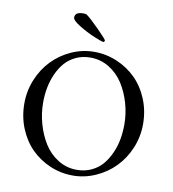

<svg xmlns="http://www.w3.org/2000/svg" viewBox="-92 -921 913 1011"><g transform="rotate(10 365.0 -415.5)"><path d="M408.2 -719.7Q408.2 -717.3 406.2 -714.1Q404.3 -710.9 402.3 -710.9Q392.6 -710.9 350.6 -728.5Q308.6 -746.1 268.1 -771Q227.5 -795.9 227.5 -811.5Q227.5 -840.8 272.5 -840.8Q284.2 -840.8 290 -837.9Q314.5 -819.8 361.3 -772.5Q408.2 -725.1 408.2 -719.7ZM349.6 -618.2Q307.1 -618.2 272.2 -601.8Q237.3 -585.4 214.1 -558.6Q190.9 -531.7 174.8 -495.6Q158.7 -459.5 151.6 -420.9Q144.5 -382.3 144.5 -341.8Q144.5 -284.2 160.4 -228Q176.3 -171.9 205.1 -126Q233.9 -80.1 279.5 -51.8Q325.2 -23.4 379.9 -23.4Q422.4 -23.4 457.5 -39.8Q492.7 -56.2 515.9 -83.3Q539.1 -110.4 555.4 -146.7Q571.8 -183.1 578.9 -222.2Q585.9 -261.2 585.9 -301.8Q585.9 -359.4 569.8 -415.3Q553.7 -471.2 524.7 -516.6Q495.6 -562 450 -590.1Q404.3 -618.2 349.6 -618.2ZM364.3 -651.4Q428.2 -651.4 486.3 -626.7Q544.4 -602.1 587.9 -559.1Q631.3 -516.1 657 -453.9Q682.6 -391.6 682.6 -320.3Q682.6 -253.4 657 -192.1Q631.3 -130.9 588.1 -86.7Q544.9 -42.5 486.3 -16.4Q427.7 9.8 364.3 9.8Q300.3 9.8 242.4 -14.9Q184.6 -39.6 141.6 -82.5Q98.6 -125.5 73.2 -187.5Q47.9 -249.5 47.9 -320.3Q47.9 -387.7 73.2 -449Q98.6 -510.3 141.4 -554.4Q184.1 -598.6 242.4 -625Q300.8 -651.4 364.3 -651.4Z"/></g></svg>

Font: Amiri
Style: Regular
Weight: 400
Designer: Khaled Hosny
Version: Version 000.108